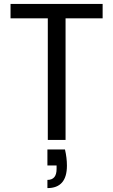

<svg xmlns="http://www.w3.org/2000/svg" viewBox="-20 -717 581 984"><path d="M506 -697V-623H316V0H225V-623H34V-697ZM323 132Q323 247 223 247V205Q270 205 270 149V131H223V49H313Q323 92 323 132Z"/></svg>

Font: Poppins A&M
Style: Regular-A&M
Weight: 400
Designer: Ninad Kale (Devanagari), Jonny Pinhorn (Latin)
Foundry: Indian Type Foundry
Version: 4.004